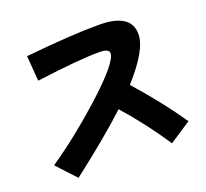

<svg xmlns="http://www.w3.org/2000/svg" viewBox="-141 -957 1282 1192"><g transform="rotate(-20 500.0 -361.0)"><path d="M836.9 -647.5Q837.4 -545.4 678.7 -369.1Q828.6 -201.2 943.8 -33.2L800.8 61Q695.3 -99.6 561.5 -251.5Q423.3 -122.1 182.1 64L65.9 -61Q242.2 -181.2 422.4 -343.3Q633.8 -534.2 633.8 -595.7Q633.8 -626 566.4 -625.5Q435.1 -625.5 153.3 -588.4L140.1 -754.9Q443.4 -786.1 623.5 -785.6Q836.9 -786.1 836.9 -647.5Z"/></g></svg>

Font: Droid Sans
Style: Regular
Weight: 400
Foundry: Ascender Corporation
Version: Version 1.00 build 114